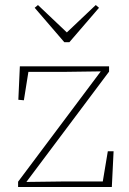

<svg xmlns="http://www.w3.org/2000/svg" viewBox="-20 -744 515 764"><path d="M52 0V-21L381 -460L234 -458H93L75 -345L53 -347L59 -480H414V-459L85 -20L239 -22H389L409 -142H432L425 0ZM131 -724 246 -615 361 -724 374 -713 256 -576H236L118 -713Z"/></svg>

Font: Source Serif 4 SmText ExtraLight
Style: Regular
Weight: 200
Designer: Frank Grießhammer
Foundry: Adobe
Version: Version 4.005;hotconv 1.1.0;makeotfexe 2.6.0